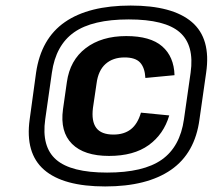

<svg xmlns="http://www.w3.org/2000/svg" viewBox="-20 -876 777 692"><path d="M373 -314Q283 -314 239.5 -357.5Q196 -401 207 -482L221 -580Q232 -659 289 -702.5Q346 -746 435 -746Q522 -746 564.5 -709Q607 -672 609 -605L504 -595Q502 -632 485 -650.5Q468 -669 429 -669Q387 -669 360.5 -645.5Q334 -622 328 -575L315 -487Q309 -439 327 -415Q345 -391 389 -391Q427 -391 451.5 -410Q476 -429 488 -470L590 -460Q570 -392 516 -353Q462 -314 373 -314ZM359 -204Q208 -204 139 -264Q70 -324 87 -446L110 -614Q128 -737 214 -796.5Q300 -856 451 -856Q602 -856 671.5 -796.5Q741 -737 723 -614L699 -446Q683 -324 596.5 -264Q510 -204 359 -204ZM366 -254Q497 -254 563 -300.5Q629 -347 643 -446L667 -614Q681 -713 628 -759.5Q575 -806 444 -806Q313 -806 247 -759.5Q181 -713 167 -614L143 -446Q129 -347 182.5 -300.5Q236 -254 366 -254Z"/></svg>

Font: Pathway Extreme 28pt ExtraBold
Style: Italic
Weight: 800
Italic angle: -8°
Designer: Eduardo Rodriguez Tunni
Foundry: Eduardo Rodriguez Tunni
Version: Version 1.001;gftools[0.9.26]